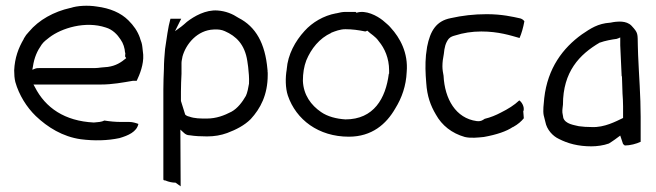

<svg xmlns="http://www.w3.org/2000/svg" viewBox="-20 -502 2314 677"><path d="M30 -254C30 -239 31 -226 34 -213C47 -167 74 -124 106 -93C148 -53 201 -20 265 -11C312 -5 359 -6 401 -15C432 -24 462 -37 468 -65C460 -68 448 -72 436 -72H407C386 -72 367 -74 348 -77C339 -72 324 -71 311 -70V-69V-70C208 -75 140 -122 103 -195L98 -204H336C376 -204 413 -211 448 -217H462C473 -240 487 -275 485 -309L482 -336C481 -347 478 -356 474 -366V-367C465 -393 451 -412 433 -430C406 -457 368 -473 321 -479C290 -484 252 -482 229 -474H228C170 -461 117 -432 82 -390C75 -383 69 -375 64 -366V-365C45 -333 32 -298 30 -254ZM94 -256 96 -267C101 -300 111 -322 127 -345C135 -356 144 -362 154 -370C197 -403 281 -429 353 -405C377 -398 394 -380 405 -363C415 -349 420 -332 421 -316H422C422 -311 421 -308 421 -303L425 -297C407 -282 389 -270 360 -266L337 -264C329 -263 322 -262 315 -262H121C115 -262 109 -262 104 -260ZM337 -264ZM485 -306V-307Z M556 130C556 132 557 134 560 134H562C576 140 589 142 597 142H599L617 155L616 -45L628 -34C633 -29 640 -25 648 -25H649C667 -22 689 -21 710 -21C736 -21 759 -25 781 -33C813 -45 842 -60 864 -82C898 -119 924 -167 924 -238V-246C923 -249 924 -254 923 -257V-258C915 -349 882 -408 821 -439C800 -453 776 -463 747 -465C705 -468 665 -445 639 -425C632 -419 626 -413 619 -408L597 -392L619 -436H581C572 -404 568 -367 562 -329C560 -306 558 -283 558 -259C557 -234 556 -213 556 -187ZM562 -325ZM618 -146V-179C618 -202 619 -220 620 -242V-280C620 -287 622 -294 623 -300V-301C635 -347 676 -396 734 -398C750 -399 762 -397 773 -392C812 -375 843 -346 852 -287L855 -266C857 -247 859 -228 858 -208V-207C856 -194 852 -174 847 -164C835 -143 818 -120 796 -108C771 -95 743 -84 709 -84C686 -84 666 -84 647 -91C641 -92 636 -95 633 -98ZM639 -419Z M991 -257C986 -229 986 -192 995 -165C1024 -80 1103 -20 1210 -20C1291 -20 1342 -64 1374 -120C1397 -157 1412 -200 1414 -248C1420 -316 1390 -369 1358 -404C1350 -414 1341 -420 1330 -430C1310 -446 1270 -468 1237 -457L1234 -460H1198C1188 -460 1178 -458 1166 -455H1165C1121 -447 1081 -423 1054 -393C1021 -357 995 -310 991 -258ZM1048 -217C1048 -244 1052 -268 1060 -289C1077 -330 1106 -367 1148 -386V-387H1149C1162 -392 1179 -399 1198 -399C1222 -399 1244 -396 1268 -391C1270 -391 1273 -393 1275 -394C1288 -381 1303 -375 1316 -356C1336 -332 1352 -297 1352 -254V-242H1351C1340 -155 1298 -81 1198 -81C1166 -83 1135 -91 1112 -107C1077 -131 1050 -167 1048 -217Z M1482 -308C1479 -275 1480 -244 1483 -209C1486 -163 1498 -130 1517 -98C1538 -60 1573 -32 1619 -19C1640 -14 1666 -17 1686 -19C1731 -27 1766 -39 1788 -54H1789C1807 -64 1818 -74 1827 -85L1825 -110L1826 -111C1830 -126 1819 -143 1811 -148C1793 -131 1772 -118 1746 -105C1729 -96 1710 -88 1689 -83C1684 -80 1677 -73 1661 -75C1587 -85 1548 -153 1544 -235C1542 -245 1540 -257 1540 -268C1540 -283 1542 -297 1545 -312C1547 -334 1551 -351 1562 -365C1569 -373 1578 -375 1585 -377C1613 -386 1644 -391 1677 -391C1738 -391 1780 -377 1812 -368C1819 -384 1825 -405 1829 -427C1827 -430 1822 -435 1815 -437C1788 -443 1750 -452 1696 -452C1651 -452 1609 -447 1569 -438C1518 -428 1497 -393 1486 -337C1485 -328 1484 -320 1482 -308Z M1897 -96C1899 -87 1901 -80 1903 -72C1908 -45 1929 -22 1951 -12C1982 4 2019 14 2065 14C2084 14 2108 11 2127 4C2133 0 2143 -6 2148 -10L2167 -24L2177 6C2177 6 2180 8 2183 11C2202 11 2224 5 2239 -2V-90C2239 -164 2233 -235 2230 -308L2229 -341C2228 -384 2231 -385 2207 -411C2188 -431 2155 -425 2150 -425C2145 -425 2139 -423 2132 -422H2131C2088 -419 2063 -402 2032 -381C1965 -333 1911 -262 1899 -156C1897 -135 1894 -112 1897 -96ZM1963 -105C1962 -116 1965 -127 1965 -133C1965 -249 2023 -310 2095 -352H2096C2112 -358 2138 -363 2155 -365L2156 -366H2158L2167 -370V-342C2169 -304 2170 -270 2172 -233H2173C2173 -218 2175 -188 2175 -172C2176 -158 2177 -143 2177 -127V-86C2152 -74 2111 -52 2067 -54C2051 -54 2034 -55 2021 -57C2006 -61 1973 -64 1966 -87V-88C1965 -94 1964 -100 1963 -105ZM2067 -47ZM2148 -16ZM2166 -342H2167ZM2176 -108H2177Z"/></svg>

Font: SolarCharger
Style: 350
Weight: 300
Designer: Mew Too
Foundry: Cannot Into Space Fonts/KineticPlasma Fonts
Version: Version 1.100